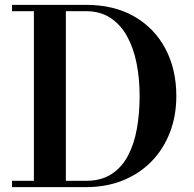

<svg xmlns="http://www.w3.org/2000/svg" viewBox="-20 -770 800 790"><path d="M333.5 -750Q449.5 -750 532.8 -702Q616 -654 660.8 -569.2Q705.5 -484.5 705.5 -375Q705.5 -293 678.8 -224.2Q652 -155.5 602.8 -105.2Q553.5 -55 485.2 -27.5Q417 0 333.5 0H29.5V-26H119.5V-724H29.5V-750ZM251 -26H333.5Q396 -26 438.5 -53.5Q481 -81 506.5 -129.2Q532 -177.5 543.2 -240.5Q554.5 -303.5 554.5 -375Q554.5 -446.5 542 -509.5Q529.5 -572.5 502.8 -620.8Q476 -669 434.2 -696.5Q392.5 -724 333.5 -724H251Z"/></svg>

Font: Bodoni Moda 9pt SemiBold
Style: Regular
Weight: 600
Designer: Owen Earl
Foundry: indestructible type
Version: Version 2.005